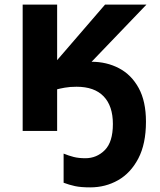

<svg xmlns="http://www.w3.org/2000/svg" viewBox="-20 -566 693 830"><path d="M611 -40Q611 56 578 119Q545 182 490.5 213Q436 244 370 244Q329 244 304 238.5Q279 233 255 224V98Q277 107 298.5 112.5Q320 118 349 118Q398 118 433 83Q468 48 468 -30Q468 -108 428 -149.5Q388 -191 311 -191Q282 -191 260 -187Q238 -183 227 -180V0H78V-546H227V-306L434 -546H613L376 -299Q441 -299 494.5 -271Q548 -243 579.5 -185.5Q611 -128 611 -40Z"/></svg>

Font: Noto Sans
Style: Bold
Weight: 700
Designer: Monotype Design Team
Foundry: Monotype Imaging Inc.
Version: Version 2.000;GOOG;noto-source:20170915:90ef993387c0; ttfaut